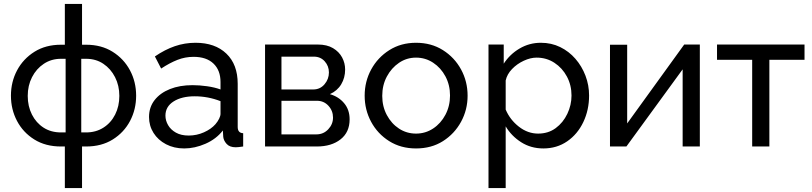

<svg xmlns="http://www.w3.org/2000/svg" viewBox="-20 -750 4156 983"><path d="M312 213V0H292Q213 0 155.5 -36Q98 -72 67 -131Q36 -190 36 -260Q36 -331 67.5 -390Q99 -449 156.5 -485Q214 -521 292 -521H312V-730H400V-521H421Q499 -521 556.5 -485Q614 -449 645.5 -390Q677 -331 677 -260Q677 -190 646 -131Q615 -72 557.5 -36Q500 0 421 0H400V213ZM292 -72H316V-449H292Q243 -449 204.5 -423.5Q166 -398 144 -355Q122 -312 122 -259Q122 -206 143.5 -163.5Q165 -121 203 -96.5Q241 -72 292 -72ZM396 -72H421Q471 -72 509.5 -96.5Q548 -121 569.5 -163.5Q591 -206 591 -259Q591 -312 569 -355Q547 -398 509 -423.5Q471 -449 421 -449H396Z M743 -151Q743 -201 771.5 -237.5Q800 -274 850 -294Q900 -314 966 -314Q1001 -314 1040 -308.5Q1079 -303 1109 -292V-330Q1109 -390 1073 -424.5Q1037 -459 971 -459Q928 -459 888.5 -443.5Q849 -428 805 -399L773 -461Q824 -496 875 -513.5Q926 -531 981 -531Q1081 -531 1139 -475.5Q1197 -420 1197 -321V-100Q1197 -69 1225 -68V0Q1212 2 1202.5 3Q1193 4 1187 4Q1156 4 1140.5 -13Q1125 -30 1123 -49L1121 -82Q1087 -38 1032 -14Q977 10 923 10Q871 10 830 -11.5Q789 -33 766 -69.5Q743 -106 743 -151ZM1083 -114Q1095 -128 1102 -142.5Q1109 -157 1109 -167V-232Q1045 -257 977 -257Q910 -257 868.5 -230.5Q827 -204 827 -158Q827 -133 840.5 -109.5Q854 -86 880.5 -71Q907 -56 946 -56Q987 -56 1024 -72.5Q1061 -89 1083 -114Z M1337 0V-522H1607Q1654 -522 1685 -503.5Q1716 -485 1731.5 -456Q1747 -427 1747 -394Q1747 -352 1727 -318.5Q1707 -285 1669 -268Q1714 -255 1742 -221.5Q1770 -188 1770 -139Q1770 -73 1723.5 -36.5Q1677 0 1602 0ZM1421 -292H1584Q1619 -292 1641.5 -318.5Q1664 -345 1664 -379Q1664 -412 1642.5 -436Q1621 -460 1587 -460H1421ZM1421 -62H1600Q1636 -62 1660.5 -88Q1685 -114 1685 -148Q1685 -183 1661.5 -208.5Q1638 -234 1603 -234H1421Z M2110 10Q2032 10 1972.5 -27.5Q1913 -65 1880 -126.5Q1847 -188 1847 -260Q1847 -333 1880.5 -394.5Q1914 -456 1973.5 -493.5Q2033 -531 2110 -531Q2188 -531 2247.5 -493.5Q2307 -456 2340.5 -394.5Q2374 -333 2374 -260Q2374 -188 2340.5 -126.5Q2307 -65 2248 -27.5Q2189 10 2110 10ZM1937 -259Q1937 -205 1960.5 -161Q1984 -117 2023 -91.5Q2062 -66 2110 -66Q2158 -66 2197.5 -92Q2237 -118 2260.5 -162.5Q2284 -207 2284 -261Q2284 -315 2260.5 -359Q2237 -403 2197.5 -429Q2158 -455 2110 -455Q2062 -455 2023 -428.5Q1984 -402 1960.5 -358Q1937 -314 1937 -259Z M2762 10Q2698 10 2648 -22Q2598 -54 2569 -103V213H2481V-522H2559V-424Q2590 -472 2640 -501.5Q2690 -531 2749 -531Q2803 -531 2848 -509Q2893 -487 2926 -449Q2959 -411 2977.5 -362.5Q2996 -314 2996 -261Q2996 -187 2966.5 -125Q2937 -63 2884 -26.5Q2831 10 2762 10ZM2735 -66Q2787 -66 2825 -94Q2863 -122 2884.5 -167Q2906 -212 2906 -261Q2906 -314 2882.5 -358Q2859 -402 2818.5 -428.5Q2778 -455 2727 -455Q2696 -455 2661.5 -439Q2627 -423 2601.5 -396.5Q2576 -370 2569 -338V-189Q2591 -137 2636.5 -101.5Q2682 -66 2735 -66Z M3103 0V-521H3191V-118L3483 -522H3563V0H3475V-395L3187 0Z M3831 0V-444H3651V-522H4099V-444H3919V0Z"/></svg>

Font: Raleway Medium
Style: Regular
Weight: 500
Designer: Matt McInerney, Pablo Impallari, Rodrigo Fuenzalida
Foundry: Matt McInerney, Pablo Impallari, Rodrigo Fuenzalida
Version: Version 4.026